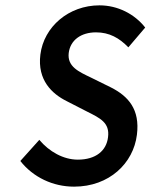

<svg xmlns="http://www.w3.org/2000/svg" viewBox="-20 -686 571 718"><path d="M56 -84C104 -23 178 12 257 12C389 12 479 -76 492 -182C504 -277 460 -326 395 -359L320 -396C274 -418 231 -437 237 -488C243 -536 283 -565 339 -565C389 -565 426 -544 460 -509L523 -583C483 -634 420 -666 352 -666C237 -666 144 -586 131 -482C119 -386 175 -335 229 -308L305 -269C355 -244 391 -227 384 -173C378 -122 338 -89 271 -89C217 -89 164 -119 127 -163Z"/></svg>

Font: Falling Sky
Style: CondObl
Weight: 400
Designer: Paul D. Hunt
Foundry: Adobe Systems Incorporated
Version: Version 1.02